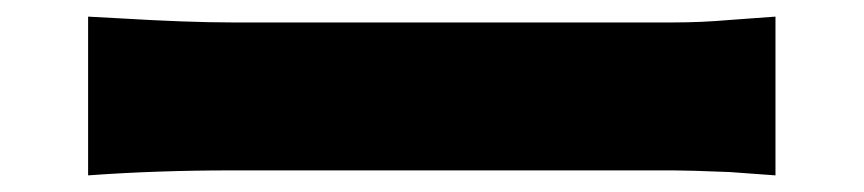

<svg xmlns="http://www.w3.org/2000/svg" viewBox="-20 -500 1040 231"><path d="M123 -478Q206 -473 259 -473H498H585H667H738H790Q824 -473 858 -476L913 -480V-289L858 -293Q808 -295 790 -295H584H497H409H328H259Q168 -295 86 -289V-480Z"/></svg>

Font: Merged Yaku Han JP Black
Style: Regular
Weight: 900
Designer: Ryoko NISHIZUKA 西塚涼子 (kana, bopomofo & ideographs); Paul D. Hunt (Latin, Greek & Cyrillic); Sandoll Communications 산돌커뮤니
Foundry: Adobe
Version: Version 2.004